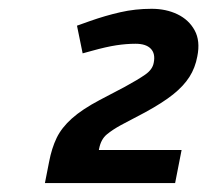

<svg xmlns="http://www.w3.org/2000/svg" viewBox="-20 -830 464 430"><path d="M80.6 -420 90 -467.8Q95.8 -498.2 106.9 -521.2Q118 -544.1 140.9 -564.6Q163.9 -585.2 203.1 -605.9L259.1 -635.3Q288.7 -651.4 305.2 -662.9Q321.7 -674.3 324.3 -689.6Q328.4 -710 317.6 -721Q306.9 -732 283.6 -732Q263 -732 240.6 -728.6Q218.2 -725.2 185.5 -716.1L165.1 -710.5L152.4 -772.5L181.9 -783Q216 -795 249.4 -802.6Q282.8 -810.3 319.6 -810.3Q352 -810.3 377.5 -798Q403 -785.7 415.9 -762.1Q428.9 -738.5 421.9 -703.7Q417.2 -678.1 404.2 -657.7Q391.2 -637.3 367.8 -618.6Q344.4 -599.9 305.2 -578.5L251 -549.9Q232.6 -539.9 219.4 -529.1Q206.1 -518.2 202 -497.1L199.5 -484.1L181.8 -494.1H386.7L372.2 -420Z"/></svg>

Font: REM Medium
Style: Italic
Weight: 500
Italic angle: -11°
Designer: Octavio Pardo
Foundry: Ashler Design
Version: Version 1.005;gftools[0.9.28]